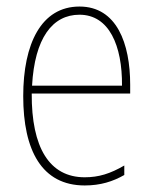

<svg xmlns="http://www.w3.org/2000/svg" viewBox="-20 -557 468 587"><path d="M223 -537C106 -537 51 -423 51 -263C51 -97 108 10 239 10C287 10 325 -2 360 -22V-51C317 -26 282 -15 239 -15C131 -15 76 -106 77 -271H378V-298C378 -424 337 -537 223 -537ZM223 -512C314 -512 354 -417 353 -295H78C86 -440 140 -512 223 -512Z"/></svg>

Font: Noto Sans Arabic UI Cn Th
Style: Regular
Weight: 100
Width: 3
Designer: Monotype Design Team, Nadine Chahine and Nizar Qandah
Foundry: Monotype Imaging Inc.
Version: Version 2.010